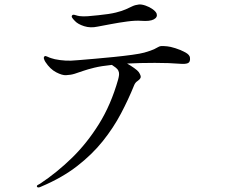

<svg xmlns="http://www.w3.org/2000/svg" viewBox="-20 -793 1040 858"><path d="M416 -674Q384 -667 356 -676Q328 -685 315 -699Q304 -710 301.5 -715.5Q299 -721 303 -725Q306 -729 317 -725.5Q328 -722 336 -721Q351 -719 372.5 -720.5Q394 -722 420 -725Q470 -730 498 -737Q526 -744 542.5 -751.5Q559 -759 571.5 -765Q584 -771 601 -773Q613 -774 630.5 -768Q648 -762 662 -752Q676 -742 680 -732Q685 -716 667.5 -706.5Q650 -697 611 -700Q586 -702 548.5 -697Q511 -692 474.5 -685Q438 -678 416 -674ZM159 28Q233 -21 300.5 -86.5Q368 -152 422 -238.5Q476 -325 508 -438Q511 -449 512 -458.5Q513 -468 509 -477Q506 -484 497 -491Q488 -498 480 -503Q432 -498 401.5 -490.5Q371 -483 351 -476Q331 -469 314 -463.5Q297 -458 275 -457Q258 -456 231 -470Q204 -484 183 -516Q179 -522 176.5 -530Q174 -538 180 -542Q183 -544 192.5 -539.5Q202 -535 209 -533Q222 -528 248.5 -524.5Q275 -521 298 -522Q305 -522 334 -524.5Q363 -527 404.5 -530.5Q446 -534 490 -538.5Q534 -543 570.5 -548Q607 -553 625 -558Q656 -567 668.5 -573Q681 -579 686.5 -582.5Q692 -586 699 -587Q706 -588 727 -586Q740 -585 764 -577.5Q788 -570 808 -559Q828 -548 829 -535Q831 -516 820 -511Q809 -506 785 -508Q738 -512 672 -512Q606 -512 548 -509Q564 -500 579.5 -489Q595 -478 600 -471Q612 -453 608 -445Q604 -437 594 -430.5Q584 -424 579 -411Q554 -349 520.5 -285.5Q487 -222 439.5 -162.5Q392 -103 325 -51Q258 1 166 40Q149 49 145 41Q144 36 149 33.5Q154 31 159 28Z"/></svg>

Font: Shippori Mincho TTF
Style: Regular
Weight: 400
Version: Version 2.100